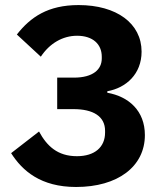

<svg xmlns="http://www.w3.org/2000/svg" viewBox="-20 -730 640 762"><path d="M273.1 -421.9H207V-296.9H272C350.1 -296.9 397 -268.1 397 -210.9V-203.8C397 -146 355.8 -110.1 285.2 -110.1C208.1 -110.1 165.8 -150.9 134.9 -208.1L24.1 -122.2C68.9 -51.8 142 12.1 282 12.1C447.1 12.1 555 -68.9 555 -193.9C555 -290.1 491.1 -346.9 405.9 -361.9V-367.9C480.1 -381 541.9 -436.1 541.9 -524.9C541.9 -637.1 442.8 -709.9 291.9 -709.9C170.1 -709.9 100.9 -661.9 46.9 -593L142 -505C176.8 -557.9 229 -588.1 285.9 -588.1C348 -588.1 383.9 -555 383.9 -505V-497.9C383.9 -454.9 350.1 -421.9 273.1 -421.9Z"/></svg>

Font: Margiela Mono Bold
Style: Regular
Weight: 700
Designer: Mike Abbink, Paul van der Laan, Pieter van Rosmalen
Foundry: Bold Monday
Version: Version 2.003 2021